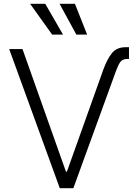

<svg xmlns="http://www.w3.org/2000/svg" viewBox="-20 -984 723 1004"><path d="M97.7 -727.3 324.9 -86.3 329.9 -86.6 520.2 -619.7Q530.5 -648.4 542.1 -670.1Q553.6 -691.8 566.1 -707Q590.9 -737.2 637.4 -737.2H654.5V-675.8H646Q620.4 -675.8 609 -659.8Q597.7 -643.8 586.3 -612.2L363.6 0H292.6L28.1 -727.3ZM291.5 -964.1H371.8L435.7 -802.9H379.3ZM137.4 -964.1H216.6L309.7 -802.9H252.8Z"/></svg>

Font: Inter P Light
Style: Regular
Weight: 300
Designer: Rasmus Andersson
Foundry: rsms
Version: Version 3.018;git-588b23468